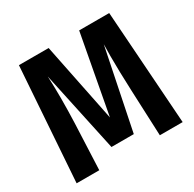

<svg xmlns="http://www.w3.org/2000/svg" viewBox="-152 -852 1022 1013"><g transform="rotate(-30 359.0 -346.0)"><path d="M682 0H543L531 -283Q526 -401 526 -492Q526 -542 527 -564L427 -74H291L186 -564Q189 -497 189 -432Q189 -357 186 -279L174 0H36L84 -692H265L362 -213L451 -692H634Z"/></g></svg>

Font: Fira Sans Condensed SemiBold
Style: Regular
Weight: 600
Width: 3
Designer: bBox Type GmbH & Carrois Corporate GbR & Edenspiekermann AG
Foundry: bBox Type GmbH & Carrois Corporate GbR & Edenspiekermann AG
Version: Version 4.301